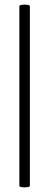

<svg xmlns="http://www.w3.org/2000/svg" viewBox="-20 -653 208 823"><path d="M63 -626Q63 -633 86 -633Q108 -633 108 -626V143Q108 150 86 150Q63 150 63 143Z"/></svg>

Font: Cormorant SC SemiBold
Style: Regular
Weight: 600
Designer: Christian Thalmann (Catharsis Fonts)
Version: Version 3.000